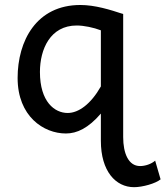

<svg xmlns="http://www.w3.org/2000/svg" viewBox="-20 -528 670 777"><path d="M478.5 -471.2C425.3 -488.8 364.3 -507.8 305.2 -507.8C127 -507.8 51.3 -362.3 51.3 -212.4C51.3 -57.1 156.7 12.2 246.6 12.2C291.5 12.2 337.4 -9.3 388.2 -68.4V42C388.2 165 448.2 229.5 522.5 229.5C556.6 229.5 609.4 214.8 629.9 197.8L607.9 122.1C591.8 136.2 567.4 144 546.9 144C499.5 144 478.5 91.8 478.5 26.9ZM388.2 -178.2C347.7 -106.9 298.3 -70.8 253.9 -70.8C201.2 -70.8 141.6 -115.7 141.6 -236.8C141.6 -329.1 183.6 -424.8 290.5 -424.8C319.8 -424.8 358.9 -416.5 388.2 -405.3Z"/></svg>

Font: Andika
Style: Regular
Weight: 400
Designer: Victor Gaultney, Annie Olsen, Julie Remington, Don Collingsworth, Eric Hays
Foundry: SIL International
Version: Version 1.000